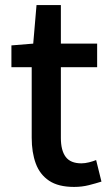

<svg xmlns="http://www.w3.org/2000/svg" viewBox="-20 -723 436 757"><path d="M272 14Q210 14 173.5 -10.5Q137 -35 121 -78.5Q105 -122 105 -180V-458H25V-544L111 -551L124 -703H220V-551H363V-458H220V-179Q220 -130 239 -104.5Q258 -79 301 -79Q315 -79 331 -83Q347 -87 359 -92L380 -7Q358 0 330.5 7Q303 14 272 14Z"/></svg>

Font: Noto Sans TC Thin Medium
Style: Regular
Weight: 500
Version: Version 2.004-H2;hotconv 1.0.118;makeotfexe 2.5.65603